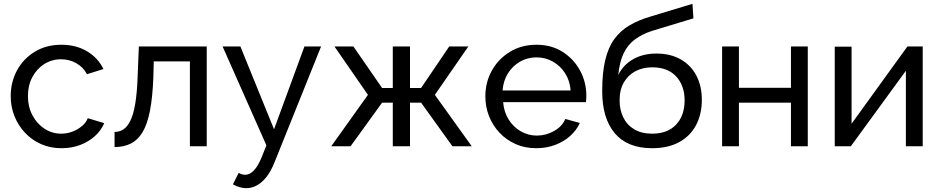

<svg xmlns="http://www.w3.org/2000/svg" viewBox="-20 -765 4915 1004"><path d="M36 -262Q36 -336 69 -397Q102 -458 162 -494.5Q222 -531 301 -531Q378 -531 435.5 -496.5Q493 -462 521 -404L435 -377Q415 -414 379 -434.5Q343 -455 299 -455Q251 -455 211.5 -430Q172 -405 149 -361.5Q126 -318 126 -262Q126 -207 149.5 -162.5Q173 -118 212.5 -92Q252 -66 300 -66Q331 -66 359.5 -77Q388 -88 409.5 -106.5Q431 -125 439 -147L525 -121Q509 -83 476.5 -53.5Q444 -24 399.5 -7Q355 10 302 10Q243 10 194.5 -11.5Q146 -33 110.5 -71Q75 -109 55.5 -158Q36 -207 36 -262Z M579 -75Q605 -75 625.5 -88.5Q646 -102 662 -134.5Q678 -167 687.5 -224.5Q697 -282 700 -371L706 -522H1061V0H973V-444H784L782 -363Q778 -256 764 -185Q750 -114 725 -73Q700 -32 663.5 -14Q627 4 579 4Z M1198 199 1228 139Q1237 144 1245.5 146.5Q1254 149 1262 149Q1286 149 1307.5 126.5Q1329 104 1348 58L1373 -5L1144 -522H1237L1413 -89L1572 -522H1659L1415 85Q1397 130 1374 159.5Q1351 189 1324 204Q1297 219 1268 219Q1251 219 1233.5 214Q1216 209 1198 199Z M1712 0 1904 -269 1729 -522H1828L1978 -305H2034V-522H2124V-305H2182L2329 -522H2429L2254 -269L2447 0H2346L2182 -228H2124V0H2034V-228H1978L1813 0Z M2518 -261Q2518 -335 2552 -396Q2586 -457 2646.5 -494Q2707 -531 2785 -531Q2864 -531 2922.5 -493.5Q2981 -456 3013.5 -395.5Q3046 -335 3046 -265Q3046 -255 3045.5 -245.5Q3045 -236 3044 -231H2611Q2615 -180 2639.5 -140.5Q2664 -101 2703 -78.5Q2742 -56 2787 -56Q2835 -56 2877.5 -80Q2920 -104 2936 -143L3012 -122Q2995 -84 2961.5 -54Q2928 -24 2882.5 -7Q2837 10 2784 10Q2725 10 2676.5 -11.5Q2628 -33 2592.5 -70.5Q2557 -108 2537.5 -157Q2518 -206 2518 -261ZM2964 -292Q2960 -343 2935 -382Q2910 -421 2871 -443Q2832 -465 2785 -465Q2739 -465 2700 -443Q2661 -421 2636.5 -382Q2612 -343 2608 -292Z M3129 -288Q3129 -385 3145 -451.5Q3161 -518 3193 -561.5Q3225 -605 3272 -632.5Q3319 -660 3380 -678L3601 -745L3606 -669L3391 -604Q3336 -586 3299 -558Q3262 -530 3241 -486Q3220 -442 3213 -373Q3239 -426 3291 -455.5Q3343 -485 3412 -485Q3486 -485 3539.5 -454.5Q3593 -424 3621.5 -369.5Q3650 -315 3650 -244Q3650 -168 3620 -111Q3590 -54 3532 -22Q3474 10 3390 10Q3261 10 3195 -68Q3129 -146 3129 -288ZM3560 -240Q3560 -317 3516 -365Q3472 -413 3390 -413Q3342 -413 3303.5 -393Q3265 -373 3242.5 -334.5Q3220 -296 3220 -240Q3220 -190 3239.5 -150.5Q3259 -111 3297 -88.5Q3335 -66 3390 -66Q3471 -66 3515.5 -113.5Q3560 -161 3560 -240Z M3756 0V-522H3844V-306H4116V-522H4204V0H4116V-228H3844V0Z M4345 0V-521H4433V-118L4725 -522H4805V0H4717V-395L4429 0Z"/></svg>

Font: YasnoRaleway Medium
Style: Regular
Weight: 500
Designer: Matt McInerney, Pablo Impallari, Rodrigo Fuenzalida
Foundry: Matt McInerney, Pablo Impallari, Rodrigo Fuenzalida
Version: Version 4.026